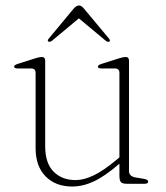

<svg xmlns="http://www.w3.org/2000/svg" viewBox="-20 -671 606 701"><path d="M110 -130V-404.5Q110 -421 94 -421H45Q31.5 -421 31.5 -427.5Q31.5 -433.5 44 -437.5L107 -457.5Q124 -463 132.5 -463Q145 -463 145 -449V-137Q145 -75 175.8 -44.2Q206.5 -13.5 256 -13.5Q286.5 -13.5 322.2 -30.8Q358 -48 403.5 -86L416 -96.5V-404.5Q416 -421 400 -421H351Q337.5 -421 337.5 -427.5Q337.5 -433.5 350 -437.5L413 -457.5Q430 -463 438.5 -463Q451 -463 451 -449V-46.5Q451 -27 475.5 -23L505.5 -18Q521 -15.5 521 -8Q521 0 507.5 0H443.5Q427.5 0 421.8 -5.8Q416 -11.5 416 -30V-73.5L414.5 -72Q362 -27 322.2 -8.5Q282.5 10 243.5 10Q183 10 146.5 -27Q110 -64 110 -130ZM169 -521.5Q161.5 -517 157 -519Q151.5 -522.5 158 -530L248.5 -639Q259 -651 268.5 -651Q277.5 -651 287 -639L378 -530Q384 -523 379 -519Q374.5 -516.5 367 -521.5L268 -604Z"/></svg>

Font: Fraunces 9pt Thin
Style: Regular
Weight: 100
Version: Version 1.000;[b76b70a41]